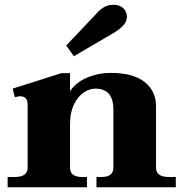

<svg xmlns="http://www.w3.org/2000/svg" viewBox="-20 -786 771 806"><path d="M290 -550 258 -595 383 -727Q392 -739 411 -752.5Q430 -766 454 -766Q483 -766 498 -751Q513 -736 513 -716Q513 -697 498.5 -680.5Q484 -664 456 -647ZM718 -43V0H385V-43H406Q456 -43 456 -82V-326Q456 -414 380 -414Q358 -414 333.5 -399Q309 -384 291.5 -349.5Q274 -315 274 -262V-82Q274 -43 325 -43H345V0H12V-43H42Q96 -43 96 -82V-348Q96 -382 63 -382Q61 -382 42 -378L33 -414L238 -479H274V-403Q298 -440 345.5 -460Q393 -480 444 -480Q539 -480 587 -442Q635 -404 635 -340V-82Q635 -43 689 -43Z"/></svg>

Font: Taviraj
Style: Bold
Weight: 700
Designer: Katatrad Team
Foundry: CadsonDemak
Version: Version 1.001